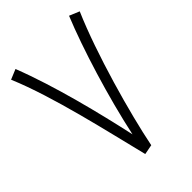

<svg xmlns="http://www.w3.org/2000/svg" viewBox="-202 -768 862 862"><g transform="rotate(-45 228.5 -337.0)"><path d="M201 4 248 -5C281 -171 365 -471 446 -657L398 -677C337 -528 265 -295 223 -99C186 -268 129 -499 59 -678L11 -658C91 -469 154 -183 201 4Z"/></g></svg>

Font: Noto Sans Arabic Cond Light
Style: Regular
Weight: 300
Width: 3
Designer: Monotype Design Team, Nadine Chahine, Nizar Qandah and Khaled Hosny
Foundry: Monotype Imaging Inc.
Version: Version 2.012